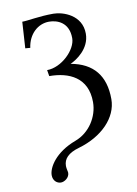

<svg xmlns="http://www.w3.org/2000/svg" viewBox="-89 -717 658 920"><g transform="rotate(-10 239.5 -256.5)"><path d="M132 145C150 145 174 128 174 105C174 99 169 84 169 71C169 36 193 11 246 -4C360 -37 439 -116 439 -207C439 -321 384 -388 276 -407C305 -420 373 -463 373 -537C373 -628 283 -658 236 -658C166 -658 111 -646 83 -646L75 -518L99 -516C108 -582 155 -624 209 -624C249 -624 305 -604 305 -527C305 -470 230 -397 160 -397L165 -367C261 -367 350 -328 350 -208C350 -137 305 -66 235 -40C133 -2 94 66 94 103C94 130 113 145 132 145Z"/></g></svg>

Font: Libertinus Serif
Style: Regular
Weight: 400
Designer: Philipp H. Poll, Khaled Hosny
Foundry: Caleb Maclennan
Version: Version 7.050;RELEASE